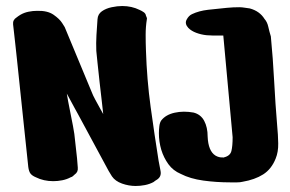

<svg xmlns="http://www.w3.org/2000/svg" viewBox="-20 -604 964 638"><path d="M507 -70Q510 -54 513.5 -36Q517 -18 503 -8Q499 -6 496 -3.5Q493 -1 490 1Q477 8 461.5 11Q446 14 431 14Q408 14 385.5 6Q363 -2 352 -18Q349 -23 346.5 -27Q344 -31 341 -36L239 -225Q237 -228 228.5 -244Q220 -260 211.5 -275.5Q203 -291 202 -293Q203 -286 206.5 -267Q210 -248 214.5 -226Q219 -204 222.5 -185.5Q226 -167 227 -159Q229 -139 231.5 -118.5Q234 -98 236 -78Q237 -62 238.5 -47Q240 -32 228 -24Q225 -21 222 -18.5Q219 -16 215 -15Q202 -8 187 -5Q172 -2 157 -2Q125 -2 99 -15Q87 -20 81.5 -27Q76 -34 74 -49L59 -191L36 -410Q34 -431 31.5 -451.5Q29 -472 27 -492Q25 -508 23.5 -523Q22 -538 35 -546Q38 -548 41 -550.5Q44 -553 48 -555Q60 -562 74.5 -565Q89 -568 103 -568Q138 -569 158 -555Q178 -541 186.5 -527.5Q195 -514 195 -514L286 -295Q288 -289 296.5 -273Q305 -257 313.5 -242Q322 -227 323 -225Q322 -236 318.5 -265.5Q315 -295 311 -330.5Q307 -366 304 -395.5Q301 -425 300 -435Q299 -461 300.5 -487.5Q302 -514 304 -540Q305 -557 318.5 -566.5Q332 -576 351 -580Q370 -584 386 -584Q418 -584 444 -571Q451 -568 457.5 -563.5Q464 -559 465 -552Q466 -549 467.5 -546Q469 -543 468 -540Q464 -515 464 -488.5Q464 -462 465 -436Q468 -340 480.5 -249Q493 -158 507 -70ZM686 -486Q681 -486 676 -486.5Q671 -487 666 -487Q648 -489 632 -495Q616 -501 606 -511Q593 -525 600 -538.5Q607 -552 618 -557Q641 -568 671.5 -571.5Q702 -575 734 -578Q755 -580 775 -580Q784 -580 792.5 -578.5Q801 -577 810 -576Q843 -567 859 -541Q868 -531 871.5 -515Q875 -499 880 -483Q887 -411 891 -334.5Q895 -258 901 -187Q904 -156 904.5 -127.5Q905 -99 896 -77Q882 -42 854.5 -24.5Q827 -7 786 0Q778 2 768 2H745Q699 2 655.5 -4Q612 -10 581 -26Q555 -37 539.5 -58.5Q524 -80 516 -106Q508 -133 508 -161Q508 -173 509.5 -185Q511 -197 516 -204Q531 -223 560.5 -229.5Q590 -236 623 -230Q647 -224 658.5 -202.5Q670 -181 670 -150Q672 -102 696 -87Q708 -80 720 -81Q721 -80 722 -80.5Q723 -81 724 -81Q745 -86 749 -102.5Q753 -119 753 -148L722 -486Z"/></svg>

Font: Nerko One
Style: Regular
Weight: 400
Designer: Nermin Kahrimanovic
Foundry: Nermin Kahrimanovic
Version: Version 1.101